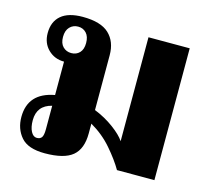

<svg xmlns="http://www.w3.org/2000/svg" viewBox="-87 -666 848 778"><g transform="rotate(15 336.5 -277.0)"><path d="M620 -553V0H463Q441 -38 403.5 -81.5Q366 -125 314 -155V-114Q314 -49 278.5 -19.5Q243 10 162 10Q92 10 62.5 -24Q33 -58 33 -108Q33 -209 142 -229V-369Q102 -369 75 -395.5Q48 -422 48 -464Q48 -512 78.5 -538Q109 -564 169 -564Q245 -564 279.5 -531.5Q314 -499 314 -442V-212Q359 -194 395.5 -167Q432 -140 447 -117V-553ZM161 -410Q182 -410 195.5 -424Q209 -438 209 -465Q209 -492 195.5 -506.5Q182 -521 161 -521Q140 -521 126 -506.5Q112 -492 112 -465Q112 -438 126 -424Q140 -410 161 -410ZM142 -86V-184Q81 -169 81 -107Q81 -78 90.5 -60Q100 -42 115 -42Q129 -42 135.5 -51Q142 -60 142 -86Z"/></g></svg>

Font: Trirong ExtraBold
Style: Regular
Weight: 800
Designer: Katatrad Team
Foundry: CadsonDemak
Version: Version 1.001